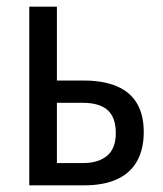

<svg xmlns="http://www.w3.org/2000/svg" viewBox="-20 -557 489 577"><path d="M231 -315Q290 -315 330.5 -298Q371 -281 391.5 -246.5Q412 -212 412 -160Q412 -109 392 -73Q372 -37 332 -18.5Q292 0 233 0H68V-537H151V-315ZM328 -157Q328 -204 303.5 -226Q279 -248 229 -248H151V-67H230Q276 -67 302 -89Q328 -111 328 -157Z"/></svg>

Font: Noto Sans Display Condensed
Style: Regular
Weight: 400
Width: 3
Designer: Monotype Design Team
Foundry: Monotype Imaging Inc.
Version: Version 2.003